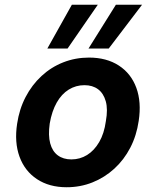

<svg xmlns="http://www.w3.org/2000/svg" viewBox="-20 -775 655 807"><path d="M260 12Q187 12 135.5 -22Q84 -56 62 -116.5Q40 -177 52 -255Q61 -316 87.5 -367Q114 -418 154.5 -455.5Q195 -493 246 -513Q297 -533 354 -533Q428 -533 479.5 -499.5Q531 -466 553 -406Q575 -346 563 -267Q554 -205 527.5 -154Q501 -103 460.5 -66Q420 -29 369 -8.5Q318 12 260 12ZM280 -105Q316 -105 346 -123.5Q376 -142 397 -178Q418 -214 425 -266Q434 -316 424.5 -349.5Q415 -383 392 -400Q369 -417 335 -417Q299 -417 269 -398.5Q239 -380 218.5 -344Q198 -308 189 -256Q182 -206 191 -172.5Q200 -139 223 -122Q246 -105 280 -105ZM352 -571 467 -755H577L437 -571ZM179 -571 282 -755H391L264 -571Z"/></svg>

Font: DM Sans 10pt
Style: Bold Italic
Weight: 700
Italic angle: -10°
Version: Version 4.004;gftools[0.9.30]